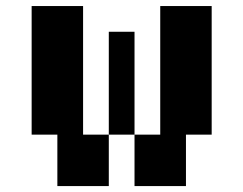

<svg xmlns="http://www.w3.org/2000/svg" viewBox="-20 -628 821 648"><path d="M434 -173.6H520.8V-607.6H694.4V-173.6H607.6V0H434ZM434 -173.6H347.2V-520.8H434ZM173.6 0V-173.6H86.8V-607.6H260.4V-173.6H347.2V0Z"/></svg>

Font: 8-bit Operator+ 8
Style: Bold
Weight: 700
Designer: GrandChaos9000
Version: Version 1.3.0 - August 1, 2014